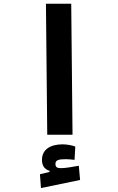

<svg xmlns="http://www.w3.org/2000/svg" viewBox="-20 -713 626 1016"><path d="M230 0H363.8L356.9 -693.4H223.1ZM196.8 282.2 403.8 239.3 397 164.1C367.7 169.4 325.7 176.8 304.7 176.8C283.2 176.8 273.4 172.9 273.4 154.3C273.4 133.8 290.5 129.4 328.6 129.4C339.8 129.4 359.4 130.9 374.5 132.8L378.4 62.5C362.3 56.2 334 50.8 311.5 50.8C247.6 50.8 202.1 77.1 202.1 133.3C202.1 164.6 216.3 183.1 242.2 190.9V196.8L191.4 209Z"/></svg>

Font: Cascadia Mono NF
Style: Bold
Weight: 700
Monospace: yes
Designer: Aaron Bell
Foundry: Saja Typeworks
Version: Version 2404.023